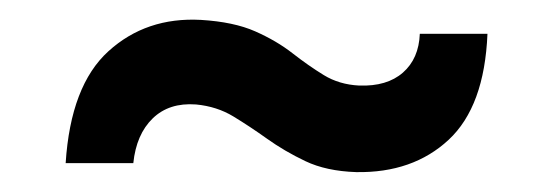

<svg xmlns="http://www.w3.org/2000/svg" viewBox="-20 -474 556 193"><path d="M46 -310Q51 -388 89 -422.5Q127 -457 182 -454Q215 -452 236.5 -442.5Q258 -433 274 -420.5Q290 -408 305.5 -398.5Q321 -389 341 -388Q369 -387 385 -401Q401 -415 402 -440H470Q467 -367 431 -333.5Q395 -300 338 -301Q308 -302 287 -312Q266 -322 248.5 -334.5Q231 -347 214.5 -357Q198 -367 177 -369Q150 -371 133.5 -355Q117 -339 114 -310Z"/></svg>

Font: Big Shoulders Text
Style: Bold
Weight: 700
Designer: Patric King
Foundry: XO Type Co
Version: Version 1.000; ttfautohint (v1.8.2)